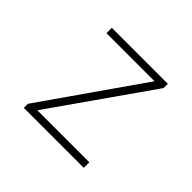

<svg xmlns="http://www.w3.org/2000/svg" viewBox="-128 -693 856 856"><g transform="rotate(45 300.0 -265.0)"><path d="M110 0H488V-35H160L488 -503V-530H135V-496H438L110 -26Z"/></g></svg>

Font: Noto Sans Mono ExtraLight
Style: Regular
Weight: 200
Designer: Monotype Design Team
Foundry: Monotype Imaging Inc.
Version: Version 2.014